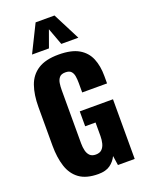

<svg xmlns="http://www.w3.org/2000/svg" viewBox="-194 -1165 969 1270"><g transform="rotate(-20 291.0 -530.5)"><path d="M271 12Q187 12 138.5 -23Q90 -58 69.5 -121.5Q49 -185 49 -268V-540Q49 -626 71 -689Q93 -752 146.5 -786.5Q200 -821 292 -821Q382 -821 433.5 -791Q485 -761 507 -708Q529 -655 529 -584V-532H354V-598Q354 -624 350.5 -646Q347 -668 334.5 -681.5Q322 -695 294 -695Q265 -695 252 -679.5Q239 -664 235.5 -641Q232 -618 232 -593V-218Q232 -191 237.5 -167.5Q243 -144 257.5 -129.5Q272 -115 299 -115Q327 -115 342 -130Q357 -145 363 -169Q369 -193 369 -220V-315H296V-420H530V0H412L402 -67Q386 -33 355 -10.5Q324 12 271 12ZM128 -881 223 -1073H356L454 -881H334L290 -1000L247 -881Z"/></g></svg>

Font: Oswald
Style: Bold
Weight: 700
Designer: Vernon Adams
Foundry: Vernon Adams
Version: Version 4.103;gftools[0.9.33.dev8+g029e19f]